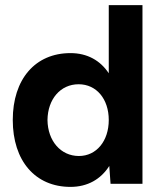

<svg xmlns="http://www.w3.org/2000/svg" viewBox="-20 -720 635 752"><path d="M413 0H538V-700H406V-433C373 -483 322 -512 256 -512C118 -512 30 -410 30 -250C30 -90 118 12 256 12C323 12 375 -18 408 -70ZM289 -109C218 -109 167 -168 166 -250C167 -332 217 -390 288 -390C358 -390 406 -332 406 -250C406 -168 358 -109 289 -109Z"/></svg>

Font: HB Figtree Prototype
Style: Bold
Weight: 700
Designer: Alfredo Marco Pradil
Foundry: Hanken Design Co.®
Version: Version 1.002;Glyphs 3.2 (3228)